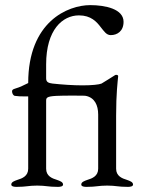

<svg xmlns="http://www.w3.org/2000/svg" viewBox="-20 -726 558 749"><path d="M24 -6C24 2 37 3 44 3C84 3 90 -2 125 -2C160 -2 166 3 206 3C213 3 226 2 226 -6C226 -16 214 -20 203 -24C183 -30 160 -39 160 -68V-332C160 -344 161 -350 200 -352C218 -353 241 -353 261 -353C289 -353 312 -353 315 -352C349 -345 363 -316 363 -279V-68C363 -39 340 -30 320 -24C309 -20 297 -16 297 -6C297 2 310 3 317 3C357 3 363 -2 398 -2C433 -2 439 3 479 3C486 3 499 2 499 -6C499 -16 487 -20 476 -24C456 -30 433 -39 433 -68V-275C433 -362 439 -406 441 -429C441 -432 438 -434 434 -434C432 -434 431 -434 429 -433C411 -422 395 -411 376 -400C367 -396 338 -393 302 -393C265 -393 222 -396 185 -400C172 -402 160 -404 160 -420V-475C160 -610 224 -666 288 -666C335 -666 357 -641 373 -620C386 -604 395 -589 412 -589C437 -589 462 -604 462 -641C462 -691 391 -706 332 -706C245 -706 90 -642 90 -402C72 -394 62 -387 38 -380C31 -378 27 -375 27 -370C27 -361 32 -353 38 -352C51 -350 62 -350 72 -350C78 -350 84 -350 90 -350V-68C90 -39 67 -30 47 -24C36 -20 24 -16 24 -6Z"/></svg>

Font: EB Garamond
Style: Regular
Weight: 400
Designer: Georg Duffner and Octavio Pardo
Foundry: Georg Duffner
Version: Version 1.000;PS 001.000;hotconv 1.0.88;makeotf.lib2.5.64775